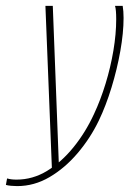

<svg xmlns="http://www.w3.org/2000/svg" viewBox="-100 -515 441 651"><path d="M-42 116Q-52 116 -62.5 115Q-73 114 -80 112L-76 90Q-69 92 -61.5 93Q-54 94 -44 94Q11 94 59.5 64.5Q108 35 149 -15.5Q190 -66 219 -129Q241 -176 258 -231.5Q275 -287 284.5 -343.5Q294 -400 294 -450Q294 -466 293 -477.5Q292 -489 290 -495H316Q319 -477 319 -454Q319 -404 308 -342Q297 -280 278 -218Q259 -156 235 -106Q206 -46 163 4.5Q120 55 68 85.5Q16 116 -42 116ZM76 57 54 -495H79L100 54Z"/></svg>

Font: Alumni Sans SC Thin
Style: Italic
Weight: 100
Italic angle: -8°
Designer: Robert E. Leuschke
Foundry: Robert E. Leuschke
Version: Version 1.016